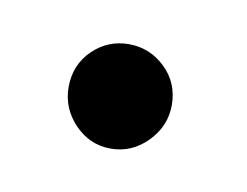

<svg xmlns="http://www.w3.org/2000/svg" viewBox="-29 -112 197 153"><g transform="rotate(10 69.0 -35.0)"><path d="M66.5 7.5Q49.5 7.5 37.2 -5.2Q25 -18 25 -35Q25 -53 37.2 -65Q49.5 -77 66.5 -77Q83.5 -77 96 -65Q108.5 -53 108.5 -35Q108.5 -18 96 -5.2Q83.5 7.5 66.5 7.5Z"/></g></svg>

Font: Imbue Thin 10pt ExtraLight
Style: Regular
Weight: 250
Version: Version 1.102